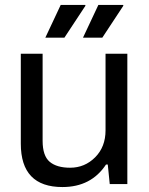

<svg xmlns="http://www.w3.org/2000/svg" viewBox="-20 -743 602 775"><path d="M163 -591 225 -723H324L325 -720L240 -591ZM315 -591 377 -723H477L478 -720L393 -591ZM232 12Q64 12 64 -163V-526H152V-175Q152 -114 180.5 -90Q209 -66 263 -66Q322 -66 364 -108Q406 -150 406 -217V-526H494V0H423L415 -79H408Q348 12 232 12Z"/></svg>

Font: Archivo
Style: Regular
Weight: 400
Designer: Hector Gatti
Foundry: Omnibus-Type
Version: Version 2.001